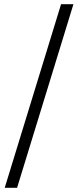

<svg xmlns="http://www.w3.org/2000/svg" viewBox="-20 -730 370 910"><path d="M2.4 160 269.4 -710H328L61 160Z"/></svg>

Font: Adobe Variable Font Prototype
Style: Regular
Weight: 389
Designer: Frank Grießhammer
Foundry: Adobe
Version: Version 1.004;hotconv 1.0.113;makeotfexe 2.5.65598